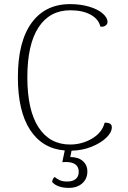

<svg xmlns="http://www.w3.org/2000/svg" viewBox="-20 -721 621 934"><path d="M328 12 322 43Q361 43 383 62.5Q405 82 405 113Q405 149 380 171Q355 193 315 193Q260 193 234 165V163Q234 157 237.5 150Q241 143 246 140Q258 150 271.5 156Q285 162 308 162Q333 162 348 150Q363 138 363 115Q363 67 299 67L283 68L295 11Q186 2 126.5 -89Q67 -180 67 -345Q67 -518 133.5 -609.5Q200 -701 321 -701Q372 -701 414 -688.5Q456 -676 479.5 -655.5Q503 -635 503 -614Q503 -603 492.5 -596Q482 -589 468 -592Q460 -628 421 -649.5Q382 -671 322 -671Q222 -671 167.5 -588Q113 -505 113 -345Q113 -185 167.5 -101.5Q222 -18 321 -18Q379 -18 428 -47Q477 -76 489 -124Q504 -125 514 -120Q524 -115 524 -102Q524 -77 497 -51Q470 -25 425 -7Q380 11 328 12Z"/></svg>

Font: Arima Madurai ExtraLight
Style: Regular
Weight: 275
Designer: Joana Correia and Natanael Gama
Foundry: NDISCOVER
Version: Version 1.019